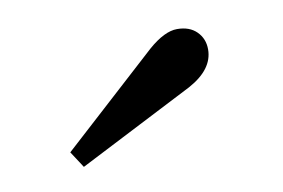

<svg xmlns="http://www.w3.org/2000/svg" viewBox="-35 -779 391 265"><g transform="rotate(-10 160.5 -646.5)"><path d="M184 -709Q207 -729 224.5 -729Q242 -729 252 -719Q262 -709 262 -694Q262 -666 227 -647L65 -564L50 -587Z"/></g></svg>

Font: Gilda Display
Style: Regular
Weight: 400
Designer: Eduardo Rodriguez Tunni
Foundry: Eduardo Rodriguez Tunni
Version: Version 1.001